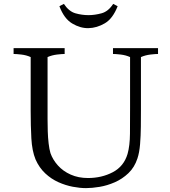

<svg xmlns="http://www.w3.org/2000/svg" viewBox="-20 -955 874 989"><path d="M423 14Q392 14 355 7Q318 0 281 -16.5Q244 -33 213 -62Q182 -91 163 -134Q145 -178 141.5 -242.5Q138 -307 138 -384V-661Q116 -671 90 -674Q64 -677 50 -677V-707H313V-677Q299 -677 273.5 -674Q248 -671 225 -661V-389Q225 -370 225 -340.5Q225 -311 226 -278.5Q227 -246 230.5 -216Q234 -186 240 -166Q252 -132 278.5 -102.5Q305 -73 344.5 -55.5Q384 -38 433 -38Q504 -38 561 -68Q618 -98 637 -162Q649 -204 649.5 -266.5Q650 -329 650 -400V-661Q628 -671 602 -674Q576 -677 562 -677V-707H794V-677Q780 -677 754.5 -674Q729 -671 706 -661V-393Q706 -350 705.5 -302.5Q705 -255 701.5 -212Q698 -169 688 -139Q673 -93 641.5 -63Q610 -33 571 -16Q532 1 493 7.5Q454 14 423 14ZM436 -810Q394 -809 352 -834Q310 -859 286 -923L309 -935Q335 -896 368.5 -886.5Q402 -877 436 -877Q468 -877 503 -886.5Q538 -896 563 -935L586 -923Q561 -859 520 -835Q479 -811 436 -810Z"/></svg>

Font: Joan
Style: Regular
Weight: 400
Designer: Paolo Biagini
Version: Version 1.001; ttfautohint (v1.8.4.7-5d5b);gftools[0.9.30]